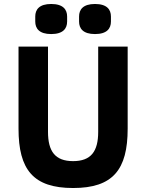

<svg xmlns="http://www.w3.org/2000/svg" viewBox="-20 -932 734 964"><path d="M237 -761C297 -761 317 -789 317 -824V-849C317 -884 297 -912 237 -912C177 -912 157 -884 157 -849V-824C157 -789 177 -761 237 -761ZM457 -761C517 -761 537 -789 537 -824V-849C537 -884 517 -912 457 -912C397 -912 377 -884 377 -849V-824C377 -789 397 -761 457 -761ZM73 -698V-286C73 -80 147 12 347 12C547 12 621 -80 621 -286V-698H473V-270C473 -172 437 -123 347 -123C257 -123 221 -172 221 -270V-698Z"/></svg>

Font: IBM Plex Sans Thai Looped
Style: Bold
Weight: 700
Designer: Mike Abbink, Paul van der Laan, Pieter van Rosmalen, Ben Mitchell, Mark Frömberg
Foundry: Bold Monday
Version: Version 1.1